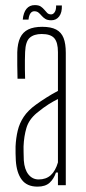

<svg xmlns="http://www.w3.org/2000/svg" viewBox="-20 -708 328 734"><path d="M123.5 5.5Q83 5.5 63.2 -21Q43.5 -47.5 40.5 -94Q40 -108.5 39.5 -121.5Q39 -134.5 39.5 -148Q41 -180.5 47.8 -208.8Q54.5 -237 70.8 -261.5Q87 -286 117.5 -308Q136 -321.5 157.8 -335.2Q179.5 -349 201.5 -360.5V-509Q201.5 -546 187.5 -562Q173.5 -578 139.5 -578Q110 -578 93.8 -563.8Q77.5 -549.5 76 -509Q75.5 -495.5 75.2 -478.2Q75 -461 75.2 -442.5Q75.5 -424 76 -407H47Q46.5 -432 46 -459.2Q45.5 -486.5 46 -508Q47 -542.5 57.2 -564Q67.5 -585.5 88.2 -595.5Q109 -605.5 141.5 -605.5Q175 -605.5 194.8 -595Q214.5 -584.5 223 -562.8Q231.5 -541 231.5 -506V0H201.5V-48.5H194Q186 -24.5 169.8 -9.5Q153.5 5.5 123.5 5.5ZM128 -22Q156 -22 174 -38.2Q192 -54.5 201.5 -87V-329.5Q184.5 -321 166 -309.5Q147.5 -298 120.5 -276Q90.5 -251 81 -218.8Q71.5 -186.5 70 -148Q70 -139.5 70.2 -124.8Q70.5 -110 71 -95Q73.5 -60 88.8 -41Q104 -22 128 -22ZM194.5 -687H216.5Q217.5 -660 206.2 -645.2Q195 -630.5 176 -630.5Q161.5 -630.5 153.2 -635.8Q145 -641 139.2 -647.8Q133.5 -654.5 127.2 -659.8Q121 -665 111 -665Q102 -665 96.2 -656.8Q90.5 -648.5 89 -633H67Q69.5 -660 81.2 -674.2Q93 -688.5 113 -688.5Q128 -688.5 136 -683Q144 -677.5 149.5 -670.8Q155 -664 160.5 -658.5Q166 -653 175.5 -653Q183.5 -653 189.2 -661.8Q195 -670.5 194.5 -687Z"/></svg>

Font: Big Shoulders Display ExtraLight
Style: Regular
Weight: 250
Designer: Patric King
Foundry: XO Type Co
Version: Version 2.002